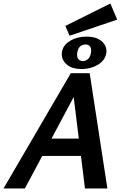

<svg xmlns="http://www.w3.org/2000/svg" viewBox="-39 -1076 697 1096"><path d="M446 0 373 -592H419L103 0H-19L365 -658H473L574 0ZM133 -186 188 -285H458L487 -186ZM358 -872 334 -928 591 -1056 630 -964ZM427 -682Q366 -682 336 -713.5Q306 -745 316 -786Q324 -821 363 -844Q402 -867 455 -867Q498 -867 525 -852Q552 -837 562.5 -813.5Q573 -790 566 -764Q556 -727 516.5 -704.5Q477 -682 427 -682ZM434 -727Q448 -727 462 -738Q476 -749 480 -774Q484 -795 476.5 -808.5Q469 -822 449 -822Q430 -822 418 -810.5Q406 -799 402 -776Q398 -749 409 -738Q420 -727 434 -727Z"/></svg>

Font: Ysabeau
Style: Bold Italic
Weight: 700
Italic angle: -12°
Designer: Christian Thalmann (Catharsis Fonts)
Version: Version 2.002